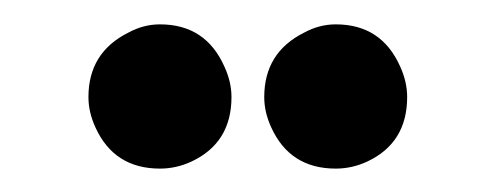

<svg xmlns="http://www.w3.org/2000/svg" viewBox="-20 -743 413 160"><path d="M53.7 -662.1Q53.7 -699.2 86.9 -715.8Q99.6 -722.7 113.3 -722.7Q151.4 -722.7 167 -687.5Q172.9 -674.8 172.9 -662.1Q172.9 -624 139.6 -608.4Q127 -602.5 113.3 -602.5Q75.2 -602.5 59.6 -636.7Q53.7 -649.4 53.7 -662.1ZM200.2 -662.1Q200.2 -699.2 233.4 -715.8Q246.1 -722.7 259.8 -722.7Q297.9 -722.7 313.5 -687.5Q319.3 -674.8 319.3 -662.1Q319.3 -624 286.1 -608.4Q273.4 -602.5 259.8 -602.5Q221.7 -602.5 206.1 -636.7Q200.2 -649.4 200.2 -662.1Z"/></svg>

Font: Post No Bills Jaffna
Style: Bold
Weight: 700
Designer: Kosala Senevirathne, Siva Puranthara, Lasantha Premarathna, Tharique Azeez
Foundry: Mooniak
Version: Version 1.220 ; ttfautohint (v1.6)